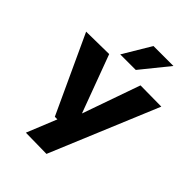

<svg xmlns="http://www.w3.org/2000/svg" viewBox="-279 -922 1266 1266"><g transform="rotate(45 354.0 -289.0)"><path d="M198 209 283 0H259L8 -543L220 -546L370 -142L512 -546L708 -544L393 212ZM273 -596 389 -790H575L418 -596Z"/></g></svg>

Font: Georama Extended
Style: Bold
Weight: 700
Width: 7
Designer: Jean-Baptiste Levee
Foundry: Production Type
Version: Version 1.000